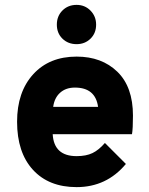

<svg xmlns="http://www.w3.org/2000/svg" viewBox="-20 -755 610 787"><path d="M294 -574Q259 -574 236 -596.5Q213 -619 213 -654Q213 -689 236 -712Q259 -735 294 -735Q328 -735 351 -711.5Q374 -688 374 -654Q374 -619 351 -596.5Q328 -574 294 -574ZM294 12Q180 12 115 -59Q50 -130 50 -256Q50 -378 116 -450.5Q182 -523 294 -523Q397 -523 461 -461Q525 -399 525 -281Q525 -227 521 -205H196Q201 -115 294 -115Q333 -115 359 -127.5Q385 -140 410 -169L496 -83Q417 12 294 12ZM198 -317H382Q371 -396 287 -396Q250 -396 226.5 -375Q203 -354 198 -317Z"/></svg>

Font: Overpass Heavy
Style: Regular
Weight: 900
Designer: Delve Withrington, Thomas Jockin
Foundry: Delve Fonts
Version: Version 3.000;DELV;Overpass